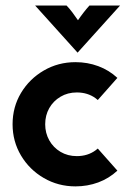

<svg xmlns="http://www.w3.org/2000/svg" viewBox="-20 -653 457 687"><path d="M400 -42.4Q370.1 -14.6 331.6 -0.3Q293.1 13.9 250 13.9Q188.2 13.9 136.8 -16Q85.4 -45.8 55.2 -96.5Q25 -147.2 25 -208.3Q25 -270.1 55.2 -320.5Q85.4 -370.8 136.8 -400.7Q188.2 -430.6 250 -430.6Q293.1 -430.6 331.6 -416.3Q370.1 -402.1 400 -374.3L329.9 -295.1Q326.4 -297.9 322.2 -301.4Q293.8 -322.2 254.9 -322.2Q222.2 -322.2 196.5 -306.9Q170.8 -291.7 156.2 -266Q141.7 -240.3 141.7 -208.3Q141.7 -177.1 156.2 -151Q170.8 -125 196.5 -109.7Q222.2 -94.4 254.9 -94.4Q293.8 -94.4 322.2 -115.3Q326.4 -118.8 329.9 -121.5Q329.9 -121.5 400 -42.4ZM257.6 -464.6 105.6 -633.3H218.1Q229.9 -620.8 239.2 -608.3Q248.6 -595.8 259 -580.6Q269.4 -595.8 279.2 -608.3Q288.9 -620.8 300 -633.3H409.7Z"/></svg>

Font: co2trust
Style: Bold
Weight: 700
Designer: Kristian Moeller
Foundry: Dicotype
Version: Version 1.000